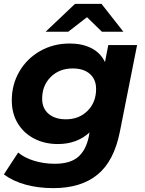

<svg xmlns="http://www.w3.org/2000/svg" viewBox="-28 -771 748 993"><path d="M681 -538 592 -90Q562 62 476.5 132Q391 202 248 202Q170 202 104.5 184Q39 166 -8 131L66 18Q98 45 148.5 60.5Q199 76 255 76Q334 76 375 41.5Q416 7 431 -63L435 -86Q370 -26 271 -26Q204 -26 150 -53.5Q96 -81 64.5 -132Q33 -183 33 -252Q33 -334 72 -401Q111 -468 179.5 -507Q248 -546 333 -546Q396 -546 443.5 -522.5Q491 -499 515 -450L532 -538ZM469 -311Q469 -360 437 -388.5Q405 -417 348 -417Q279 -417 234.5 -373Q190 -329 190 -260Q190 -211 223 -182.5Q256 -154 313 -154Q381 -154 425 -198Q469 -242 469 -311ZM499 -607 422 -682 325 -607H208L360 -751H497L610 -607Z"/></svg>

Font: Idrija
Style: Bold Italic
Weight: 700
Italic angle: -11.3°
Designer: Julieta Ulanovsky
Foundry: Julieta Ulanovsky
Version: Version 7.200